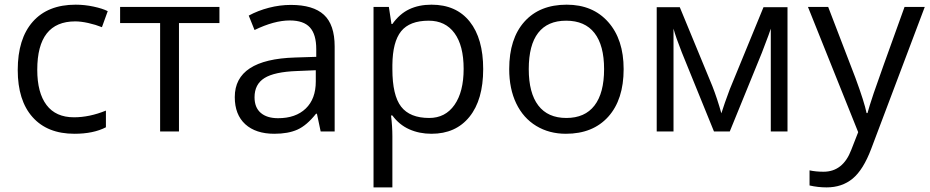

<svg xmlns="http://www.w3.org/2000/svg" viewBox="-20 -565 3995 825"><path d="M299.8 9.8Q183.6 9.8 119.9 -61.8Q56.2 -133.3 56.2 -264.2Q56.2 -398.4 120.8 -471.7Q185.5 -544.9 305.2 -544.9Q343.8 -544.9 382.3 -536.6Q420.9 -528.3 442.9 -517.1L418 -448.2Q391.1 -459 359.4 -466.1Q327.6 -473.1 303.2 -473.1Q140.1 -473.1 140.1 -265.1Q140.1 -166.5 179.9 -113.8Q219.7 -61 297.9 -61Q364.7 -61 435.1 -89.8V-18.1Q381.3 9.8 299.8 9.8Z M922.9 -465.8H749V0H668V-465.8H496.1V-535.2H922.9Z M1357.9 0 1341.8 -76.2H1337.9Q1297.9 -25.9 1258.1 -8.1Q1218.3 9.8 1158.7 9.8Q1079.1 9.8 1033.9 -31.2Q988.8 -72.3 988.8 -147.9Q988.8 -310.1 1248 -317.9L1338.9 -320.8V-354Q1338.9 -417 1311.8 -447Q1284.7 -477.1 1225.1 -477.1Q1158.2 -477.1 1073.7 -436L1048.8 -498Q1088.4 -519.5 1135.5 -531.7Q1182.6 -543.9 1230 -543.9Q1325.7 -543.9 1371.8 -501.5Q1418 -459 1418 -365.2V0ZM1174.8 -57.1Q1250.5 -57.1 1293.7 -98.6Q1336.9 -140.1 1336.9 -214.8V-263.2L1255.9 -259.8Q1159.2 -256.3 1116.5 -229.7Q1073.7 -203.1 1073.7 -147Q1073.7 -103 1100.3 -80.1Q1127 -57.1 1174.8 -57.1Z M1834 9.8Q1781.7 9.8 1738.5 -9.5Q1695.3 -28.8 1666 -68.8H1660.2Q1666 -22 1666 20V240.2H1585V-535.2H1650.9L1662.1 -461.9H1666Q1697.3 -505.9 1738.8 -525.4Q1780.3 -544.9 1834 -544.9Q1940.4 -544.9 1998.3 -472.2Q2056.2 -399.4 2056.2 -268.1Q2056.2 -136.2 1997.3 -63.2Q1938.5 9.8 1834 9.8ZM1822.3 -476.1Q1740.2 -476.1 1703.6 -430.7Q1667 -385.3 1666 -286.1V-268.1Q1666 -155.3 1703.6 -106.7Q1741.2 -58.1 1824.2 -58.1Q1893.6 -58.1 1932.9 -114.3Q1972.2 -170.4 1972.2 -269Q1972.2 -369.1 1932.9 -422.6Q1893.6 -476.1 1822.3 -476.1Z M2659.7 -268.1Q2659.7 -137.2 2593.8 -63.7Q2527.8 9.8 2411.6 9.8Q2339.8 9.8 2284.2 -23.9Q2228.5 -57.6 2198.2 -120.6Q2168 -183.6 2168 -268.1Q2168 -398.9 2233.4 -471.9Q2298.8 -544.9 2415 -544.9Q2527.3 -544.9 2593.5 -470.2Q2659.7 -395.5 2659.7 -268.1ZM2252 -268.1Q2252 -165.5 2293 -111.8Q2334 -58.1 2413.6 -58.1Q2493.2 -58.1 2534.4 -111.6Q2575.7 -165 2575.7 -268.1Q2575.7 -370.1 2534.4 -423.1Q2493.2 -476.1 2412.6 -476.1Q2333 -476.1 2292.5 -423.8Q2252 -371.6 2252 -268.1Z M3079.6 -78.1 3094.7 -123.5 3115.7 -181.2 3260.7 -534.2H3363.8V0H3292V-441.9L3282.2 -413.6L3253.9 -338.9L3115.7 0H3047.9L2909.7 -339.8Q2883.8 -405.3 2874 -441.9V0H2801.8V-534.2H2900.9L3041 -194.8Q3062 -141.1 3079.6 -78.1Z M3451.7 -535.2H3538.6L3655.8 -230Q3694.3 -125.5 3703.6 -79.1H3707.5Q3713.9 -104 3734.1 -164.3Q3754.4 -224.6 3866.7 -535.2H3953.6L3723.6 74.2Q3689.5 164.6 3643.8 202.4Q3598.1 240.2 3531.7 240.2Q3494.6 240.2 3458.5 231.9V167Q3485.4 172.9 3518.6 172.9Q3602.1 172.9 3637.7 79.1L3667.5 2.9Z"/></svg>

Font: Open Sans ACDW
Style: acdw
Weight: 400
Foundry: Ascender Corporation
Version: Version 1.10